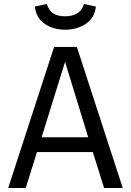

<svg xmlns="http://www.w3.org/2000/svg" viewBox="-20 -941 655 961"><path d="M444.6 -180H165.1L108.7 0H21L250.8 -706.2H364.6L594.4 0H501ZM188.2 -253.8H421.5L305.6 -631.3ZM305.6 -792.3Q246.7 -792.3 203.6 -821.8Q160.5 -851.3 154.4 -908.2L213.8 -921Q225.1 -887.7 247.2 -873.6Q269.2 -859.5 305.6 -859.5Q341.5 -859.5 365.6 -873.6Q389.7 -887.7 400.5 -921L460 -908.2Q453.8 -851.3 409.5 -821.8Q365.1 -792.3 305.6 -792.3Z"/></svg>

Font: FiraCode Nerd Font Mono
Style: Regular
Weight: 400
Monospace: yes
Designer: Carrois Corporate, Edenspiekermann AG, Nikita Prokopov
Foundry: Carrois Corporate, Edenspiekermann AG, Nikita Prokopov
Version: Version 6.002;Nerd Fonts 3.4.0